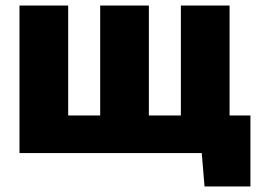

<svg xmlns="http://www.w3.org/2000/svg" viewBox="-20 -550 940 690"><path d="M705 0H50V-530H225V-135H340V-530H515V-135H630V-530H805V-135H880V120H715Z"/></svg>

Font: Russo One
Style: Regular
Weight: 400
Designer: Jovanny lemonad
Foundry: Jovanny Lemonad
Version: Version 1.001